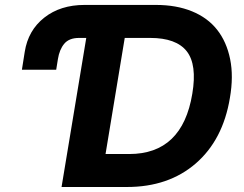

<svg xmlns="http://www.w3.org/2000/svg" viewBox="-20 -747 975 767"><path d="M67.5 -468.4 78.8 -539.8Q92.3 -625.7 156.8 -676.5Q221.2 -727.3 317.8 -727.3H603Q684.7 -727.3 747.2 -701.7Q809.7 -676.1 847.5 -628Q885.3 -579.9 899.3 -511Q913.4 -442.1 898.4 -355.8Q870.7 -188.2 762.1 -94.1Q653.4 0 487.2 0H225.9L324.6 -595.5H296.2Q256 -595.5 236.7 -572.3Q217.3 -549 211.3 -510.7L204.5 -468.4ZM478.3 -595.5 401.6 -131.7H496.1Q708.5 -131.7 748.2 -372.5Q767.8 -489 725.9 -542.3Q683.9 -595.5 579.9 -595.5Z"/></svg>

Font: Karasuma Gothic
Style: Bold Italic
Weight: 700
Italic angle: 9.39998°
Designer: Rasmus Andersson / Ryoko Nishizuka
Foundry: Genbu
Version: Version 1.00